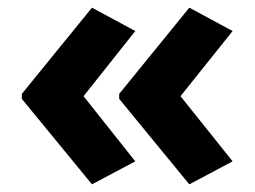

<svg xmlns="http://www.w3.org/2000/svg" viewBox="-20 -526 665 501"><path d="M37 -281 220 -506 333 -445 198 -275 333 -105 220 -45 37 -268ZM291 -281 474 -506 587 -445 451 -275 587 -105 474 -45 291 -268Z"/></svg>

Font: Noto Sans Oriya
Style: Bold
Weight: 700
Designer: Amélie Bonet and Sol Matas
Foundry: Google LLC
Version: Version 2.006; ttfautohint (v1.8.4.7-5d5b)